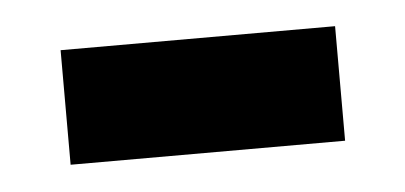

<svg xmlns="http://www.w3.org/2000/svg" viewBox="-26 -391 373 177"><g transform="rotate(-5 161.0 -303.0)"><path d="M34 -250V-356H288V-250Z"/></g></svg>

Font: Noto Sans Tamil SemiBold
Style: Regular
Weight: 600
Designer: Jelle Bosma - Monotype Design Team
Foundry: Monotype Imaging Inc.
Version: Version 2.004; ttfautohint (v1.8.4.7-5d5b)